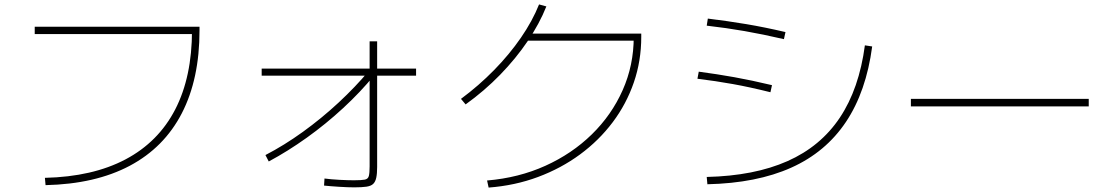

<svg xmlns="http://www.w3.org/2000/svg" viewBox="-20 -824 5040 868"><path d="M183 -20Q399 -25 547.5 -103.5Q696 -182 772 -329Q848 -476 848 -687L865 -670H137V-703H882V-687Q882 -467 802 -312Q722 -157 566.5 -74.5Q411 8 186 13Z M1180 -123Q1265 -167 1349.5 -228Q1434 -289 1510.5 -360Q1587 -431 1648 -504L1672 -484Q1610 -408 1531.5 -335.5Q1453 -263 1367 -201.5Q1281 -140 1195 -94ZM1582 23Q1554 23 1514 20.5Q1474 18 1445 15L1447 -17Q1476 -13 1515 -11Q1554 -9 1580 -9Q1615 -9 1629.5 -12Q1644 -15 1647.5 -28.5Q1651 -42 1651 -72V-637H1685V-69Q1685 -39 1681 -20.5Q1677 -2 1667 7.5Q1657 17 1636.5 20Q1616 23 1582 23ZM1163 -482V-514H1861V-482Z M2182 -8Q2325 -20 2445.5 -74.5Q2566 -129 2655.5 -216.5Q2745 -304 2795 -416.5Q2845 -529 2845 -657L2860 -640H2358V-672H2879V-657Q2879 -549 2845.5 -451.5Q2812 -354 2750 -271.5Q2688 -189 2602.5 -126Q2517 -63 2412.5 -24Q2308 15 2189 24ZM2064 -377Q2145 -437 2214 -507.5Q2283 -578 2335 -653.5Q2387 -729 2417 -804L2450 -795Q2419 -717 2365.5 -638Q2312 -559 2241 -486Q2170 -413 2085 -352Z M3175 -24Q3390 -29 3540 -95.5Q3690 -162 3777 -292.5Q3864 -423 3890 -619L3923 -614Q3896 -410 3804.5 -273Q3713 -136 3557 -66Q3401 4 3178 9ZM3463 -407Q3371 -430 3293 -444Q3215 -458 3133 -468L3139 -500Q3222 -489 3300 -475Q3378 -461 3470 -439ZM3524 -647Q3429 -669 3346 -683.5Q3263 -698 3175 -708L3180 -740Q3270 -729 3353.5 -715Q3437 -701 3531 -679Z M4098 -343V-377H4902V-343Z"/></svg>

Font: M PLUS 1 Code ExtraLight
Style: Regular
Weight: 250
Designer: Coji Morishita
Foundry: UNDERFOREST DESIGN
Version: Version 1.002